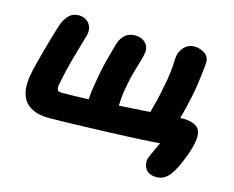

<svg xmlns="http://www.w3.org/2000/svg" viewBox="-96 -660 1165 957"><g transform="rotate(15 486.5 -181.5)"><path d="M781 158Q753 158 737.5 146.5Q722 135 717 117.5Q712 100 715 83Q718 73 725.5 55.5Q733 38 744 15.5Q755 -7 765 -31L775 -11Q758 -9 714.5 -6.5Q671 -4 612.5 -1Q554 2 490 4Q426 6 365.5 8Q305 10 257.5 11Q210 12 186 12Q140 12 108 -2Q76 -16 59.5 -40.5Q43 -65 39.5 -98.5Q36 -132 43 -171Q48 -197 57.5 -235Q67 -273 78.5 -314Q90 -355 101 -392.5Q112 -430 121 -456Q134 -487 152.5 -504Q171 -521 201 -521Q222 -521 238.5 -510.5Q255 -500 262.5 -481Q270 -462 265 -439Q263 -429 251.5 -391.5Q240 -354 224 -295.5Q208 -237 193 -161Q190 -145 194.5 -135.5Q199 -126 216 -126Q283 -126 360.5 -129.5Q438 -133 515.5 -138Q593 -143 659.5 -147Q726 -151 772 -154.5Q818 -158 832 -158Q888 -158 911.5 -134.5Q935 -111 922 -51Q917 -26 906.5 3Q896 32 885 57Q874 82 865 97Q850 125 830 141.5Q810 158 781 158ZM354 -64Q353 -96 355 -129.5Q357 -163 362.5 -197.5Q368 -232 374 -264Q382 -306 393 -348Q404 -390 416 -431Q426 -463 446.5 -480Q467 -497 497 -497Q517 -497 534.5 -488.5Q552 -480 561.5 -462Q571 -444 565 -417Q564 -409 556 -381.5Q548 -354 538 -319.5Q528 -285 522 -252Q512 -202 510 -167.5Q508 -133 508.5 -111Q509 -89 507 -73ZM805 -118 658 -111Q663 -129 670.5 -156.5Q678 -184 686 -215.5Q694 -247 699 -277Q711 -333 714.5 -367.5Q718 -402 718.5 -421.5Q719 -441 721 -452Q726 -480 746.5 -500Q767 -520 796 -520Q827 -520 852 -502.5Q877 -485 873 -447Q870 -417 866.5 -387.5Q863 -358 858.5 -329.5Q854 -301 848 -273Q841 -240 834.5 -212.5Q828 -185 821 -162Q814 -139 805 -118Z"/></g></svg>

Font: Shantell Sans
Style: Bold Italic
Weight: 700
Italic angle: -11°
Designer: Stephen Nixon, Anya Danilova, Shantell Martin
Foundry: Arrow Type
Version: Version 1.011;[c5ecc13dd]